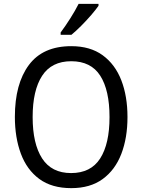

<svg xmlns="http://www.w3.org/2000/svg" viewBox="-20 -964 736 994"><path d="M640 -358Q640 -250 608 -167Q576 -84 511.5 -37Q447 10 349 10Q248 10 183.5 -37.5Q119 -85 88 -168.5Q57 -252 57 -359Q57 -530 129.5 -627.5Q202 -725 349 -725Q447 -725 511.5 -678Q576 -631 608 -548.5Q640 -466 640 -358ZM149 -358Q149 -220 198 -144Q247 -68 348 -68Q450 -68 498.5 -143.5Q547 -219 547 -358Q547 -497 499 -572Q451 -647 349 -647Q247 -647 198 -571.5Q149 -496 149 -358ZM490 -934Q477 -915 452.5 -886.5Q428 -858 400 -830Q372 -802 350 -784H294V-796Q318 -828 344 -869Q370 -910 387 -944H490Z"/></svg>

Font: Noto Sans Sinhala SemiCondensed
Style: Regular
Weight: 400
Width: 4
Designer: Jelle Bosma - Monotype Design Team
Foundry: Monotype Imaging Inc.
Version: Version 2.006; ttfautohint (v1.8.4.7-5d5b)